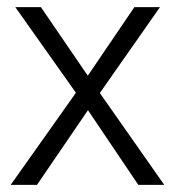

<svg xmlns="http://www.w3.org/2000/svg" viewBox="-20 -520 492 540"><path d="M10 0 214 -288 358 -500H430L243 -233L84 0ZM369 0 212 -233 23 -500H95L240 -288L442 0Z"/></svg>

Font: Figtree Light
Style: Regular
Weight: 300
Designer: Erik Kennedy
Foundry: Erik Kennedy
Version: Version 2.001;gftools[0.9.30]